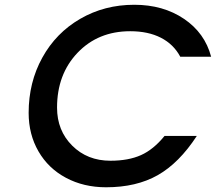

<svg xmlns="http://www.w3.org/2000/svg" viewBox="-20 -772 905 805"><path d="M669.9 -202.1H805.2Q731 -88.4 641.4 -37.6Q551.8 13.2 424.8 13.2Q331.1 13.2 256.8 -26.4Q182.6 -65.9 141.4 -137.2Q100.1 -208.5 100.1 -298.8Q100.1 -426.8 157.5 -530.5Q214.8 -634.3 316.4 -693.1Q418 -752 543 -752Q664.1 -752 751.5 -692.9Q838.9 -633.8 865.2 -534.2H735.8Q708 -586.4 654.5 -613.8Q601.1 -641.1 525.9 -641.1Q391.6 -641.1 305.4 -551Q219.2 -460.9 219.2 -320.8Q219.2 -224.6 282.7 -161.4Q346.2 -98.1 442.9 -98.1Q518.6 -98.1 571 -121.6Q623.5 -145 669.9 -202.1Z"/></svg>

Font: Involve SemiBold Oblique
Style: Italic
Weight: 600
Italic angle: -10.5°
Designer: Stefan Peev
Foundry: Context Ltd.
Version: Version 1.001